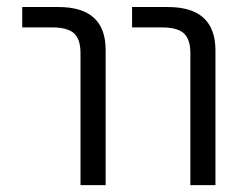

<svg xmlns="http://www.w3.org/2000/svg" viewBox="-20 -540 718 560"><path d="M365.2 -460V-519.5H469.7Q607.4 -519.5 608.4 -394.5V0H535.2V-384.8Q535.2 -425.8 516.1 -442.9Q497.1 -460 453.1 -460ZM44.9 -460V-519.5H150.4Q288.1 -519.5 288.1 -394.5V0H214.8V-384.8Q214.8 -425.8 195.8 -442.9Q176.8 -460 132.8 -460Z"/></svg>

Font: Mgen+ 1c regular
Style: Regular
Weight: 400
Designer: [Source Han Sans]
Ryoko NISHIZUKA  (kana & ideographs); Paul D. Hunt (Latin, Greek & Cyrillic); Wenlong ZHANG  (bopomofo
Version: Version 1.059.20150602